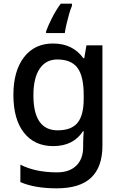

<svg xmlns="http://www.w3.org/2000/svg" viewBox="-20 -786 660 1046"><path d="M269 -549Q376 -549 434 -469H439L451 -539H538V8Q538 123 477 181.5Q416 240 289 240Q169 240 91 206V111Q132 132 182 142.5Q232 153 291 153Q358 153 395.5 116.5Q433 80 433 15V-4Q433 -16 434 -38Q435 -60 436 -71H432Q379 10 270 10Q168 10 110.5 -63Q53 -136 53 -269Q53 -399 110.5 -474Q168 -549 269 -549ZM292 -462Q230 -462 196 -411.5Q162 -361 162 -267Q162 -76 294 -76Q369 -76 402.5 -117Q436 -158 436 -248V-269Q436 -371 402 -416.5Q368 -462 292 -462ZM372 -754Q364 -736 356.5 -709.5Q349 -683 342.5 -655.5Q336 -628 333 -606H231V-615Q241 -644 263 -687.5Q285 -731 311 -766H372Z"/></svg>

Font: Noto Sans Myanmar UI Medium
Style: Regular
Weight: 500
Designer: Monotype Design Team
Foundry: Monotype Imaging Inc.
Version: Version 2.103; ttfautohint (v1.8.4.7-5d5b)